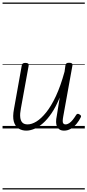

<svg xmlns="http://www.w3.org/2000/svg" viewBox="-20 -1009 686 1508"><path d="M187 17Q152 17 125.5 0Q99 -17 88.5 -54.5Q78 -92 90 -154L151 -495Q153 -506 159.5 -510.5Q166 -515 179 -515Q195 -515 201 -509.5Q207 -504 205 -493L144 -157Q136 -116 139 -88Q142 -60 156 -46Q170 -32 197 -32Q229 -32 266 -54.5Q303 -77 342.5 -126Q382 -175 419 -254Q456 -333 487 -446L494 -496Q497 -508 503 -512Q509 -516 523 -516Q538 -516 544.5 -511Q551 -506 549 -495L477 -96Q473 -74 472.5 -60Q472 -46 477.5 -39Q483 -32 494 -32Q509 -32 523.5 -41.5Q538 -51 551.5 -68Q565 -85 578 -106Q583 -114 589.5 -115Q596 -116 605 -110Q614 -105 616 -99Q618 -93 614 -87Q602 -62 582.5 -38Q563 -14 537.5 1.5Q512 17 484 17Q462 17 448.5 8.5Q435 0 428 -14.5Q421 -29 420.5 -50.5Q420 -72 426 -99L449 -243Q419 -170 385.5 -120.5Q352 -71 317 -40.5Q282 -10 248.5 3.5Q215 17 187 17ZM0 469H646V479H0ZM0 -20H646V0H0ZM0 -505H646V-500H0ZM0 -989H646V-979H0Z"/></svg>

Font: Playwrite DE VA Guides
Style: Regular
Weight: 400
Designer: Veronika Burian, José Scaglione
Foundry: TypeTogether
Version: Version 1.003